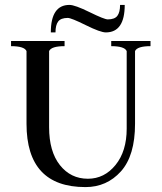

<svg xmlns="http://www.w3.org/2000/svg" viewBox="-20 -752 658 782"><path d="M411 -620Q389 -620 329.5 -649.5Q270 -679 256 -679Q228 -679 217 -664.5Q206 -650 206 -620H187Q187 -732 263 -732Q285 -732 345 -702.5Q405 -673 419 -673Q447 -673 458 -687.5Q469 -702 469 -732H488Q488 -620 411 -620ZM338 -24Q405 -24 450.5 -80Q496 -136 496 -228V-544Q487 -564 433 -564V-585H593V-564Q539 -564 530 -544V-248Q530 -118 472.5 -54Q415 10 328 10Q88 10 88 -248V-544Q79 -564 25 -564V-585H243V-564Q189 -564 180 -544V-234Q180 -135 224 -79.5Q268 -24 338 -24Z"/></svg>

Font: Judson
Style: Regular
Weight: 400
Version: Version 20110429